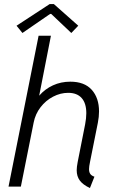

<svg xmlns="http://www.w3.org/2000/svg" viewBox="-20 -930 574 957"><path d="M362.3 -81.5Q362.3 -97.2 367.2 -122.6L404.3 -310.1Q410.2 -340.8 410.2 -365.7Q410.2 -415.5 387 -441.4Q363.8 -467.3 319.8 -467.3Q281.2 -467.3 244.6 -448.2Q208 -429.2 182.1 -395.5Q156.2 -361.8 147.9 -319.8L84 0H22.5L172.4 -752H233.9L175.3 -453.1Q204.1 -486.3 243.9 -504.6Q283.7 -522.9 330.6 -522.9Q400.9 -522.9 437.3 -482.4Q473.6 -441.9 473.6 -374.5Q473.6 -347.7 467.8 -318.4L428.7 -123Q423.8 -99.6 423.8 -86.9Q423.8 -72.3 429.9 -63.2Q436 -54.2 450.7 -49.3L428.2 7.3Q393.1 -9.3 377.7 -30.3Q362.3 -51.3 362.3 -81.5ZM62.5 -801.8 227.5 -909.7H248.5L370.1 -801.8L335.4 -765.6L235.4 -860.4H229.5L91.8 -765.6Z"/></svg>

Font: Reddit Sans Vanilla Light
Style: Italic
Weight: 300
Italic angle: -11.25°
Designer: Stephen Hutchings
Version: Version 1.013